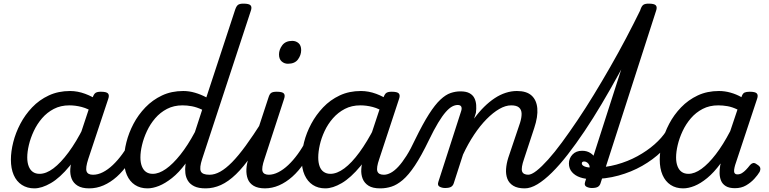

<svg xmlns="http://www.w3.org/2000/svg" viewBox="-20 -1020 4234 1057"><path d="M169 17Q130 17 100.5 -2Q71 -21 55.5 -56.5Q40 -92 40 -141Q40 -186 53 -237.5Q66 -289 92 -338.5Q118 -388 157 -429Q196 -470 248.5 -494.5Q301 -519 366 -519Q407 -519 449 -503.5Q491 -488 525 -463L510 -394Q465 -422 430 -431Q395 -440 362 -440Q314 -440 276.5 -420.5Q239 -401 211.5 -369Q184 -337 166 -298.5Q148 -260 139 -222Q130 -184 130 -153Q130 -125 138 -104.5Q146 -84 161 -73.5Q176 -63 198 -63Q234 -63 274 -93Q314 -123 357 -181Q400 -239 441 -321L468 -279Q417 -171 363.5 -106Q310 -41 260 -12Q210 17 169 17ZM471 17Q431 17 407.5 2.5Q384 -12 374.5 -36Q365 -60 367 -89.5Q369 -119 380 -151L490 -483Q497 -503 506.5 -509Q516 -515 535 -515Q566 -515 574.5 -505.5Q583 -496 576 -476L466 -145Q450 -96 456.5 -77Q463 -58 492 -58Q506 -58 512 -46.5Q518 -35 516 -20.5Q514 -6 503 5.5Q492 17 471 17Z M471 17Q457 17 450.5 5.5Q444 -6 446.5 -20.5Q449 -35 460.5 -46.5Q472 -58 493 -58Q519 -58 546.5 -72Q574 -86 601 -111.5Q628 -137 653.5 -172Q679 -207 701 -250Q708 -264 721 -263.5Q734 -263 743 -253Q752 -243 747 -229Q720 -170 689 -124Q658 -78 623 -47Q588 -16 550 0.5Q512 17 471 17Z M792 17Q752 17 723 -2Q694 -21 678.5 -56.5Q663 -92 663 -141Q663 -186 676 -237.5Q689 -289 715 -338.5Q741 -388 780.5 -429Q820 -470 872 -494.5Q924 -519 989 -519Q1021 -519 1053.5 -509.5Q1086 -500 1116 -484L1275 -968Q1282 -988 1291.5 -994Q1301 -1000 1320 -1000Q1351 -1000 1359.5 -990.5Q1368 -981 1361 -961L1093 -145Q1077 -96 1085.5 -77Q1094 -58 1133 -58Q1145 -58 1150 -46.5Q1155 -35 1153 -20.5Q1151 -6 1141 5.5Q1131 17 1112 17Q1073 17 1049.5 5.5Q1026 -6 1014.5 -25Q1003 -44 1000.5 -66.5Q998 -89 1001 -112L1002 -120Q965 -70 927 -40Q889 -10 855 3.5Q821 17 792 17ZM821 -63Q855 -63 893.5 -90Q932 -117 973 -168.5Q1014 -220 1053 -293L1093 -416Q1063 -430 1036.5 -435Q1010 -440 985 -440Q937 -440 899.5 -420.5Q862 -401 834.5 -369Q807 -337 789 -298.5Q771 -260 762 -222Q753 -184 753 -153Q753 -125 761 -104.5Q769 -84 784 -73.5Q799 -63 821 -63Z M1112 17Q1098 17 1091.5 5.5Q1085 -6 1087.5 -20.5Q1090 -35 1101.5 -46.5Q1113 -58 1134 -58Q1162 -58 1192.5 -75Q1223 -92 1257.5 -127Q1292 -162 1332.5 -217.5Q1373 -273 1422 -350Q1431 -363 1443.5 -361.5Q1456 -360 1463.5 -350.5Q1471 -341 1465 -328Q1412 -233 1366.5 -167Q1321 -101 1279 -60.5Q1237 -20 1196 -1.5Q1155 17 1112 17Z M1440 17Q1400 17 1376.5 3Q1353 -11 1344 -35Q1335 -59 1336.5 -89Q1338 -119 1349 -151L1458 -483Q1464 -503 1473.5 -509Q1483 -515 1503 -515Q1534 -515 1542.5 -505.5Q1551 -496 1544 -476L1436 -145Q1419 -95 1425.5 -76.5Q1432 -58 1461 -58Q1475 -58 1481.5 -46.5Q1488 -35 1486 -20.5Q1484 -6 1472.5 5.5Q1461 17 1440 17ZM1565 -669Q1545 -669 1530.5 -682Q1516 -695 1516 -720Q1516 -747 1534 -771Q1552 -795 1589 -795Q1609 -795 1623.5 -782.5Q1638 -770 1638 -744Q1638 -717 1620.5 -693Q1603 -669 1565 -669Z M1437 17Q1423 17 1416.5 5.5Q1410 -6 1412.5 -20.5Q1415 -35 1426.5 -46.5Q1438 -58 1459 -58Q1485 -58 1512.5 -72Q1540 -86 1567 -111.5Q1594 -137 1619.5 -172Q1645 -207 1667 -250Q1674 -264 1687 -263.5Q1700 -263 1709 -253Q1718 -243 1713 -229Q1686 -170 1655 -124Q1624 -78 1589 -47Q1554 -16 1516 0.5Q1478 17 1437 17Z M1771 17Q1731 17 1702 -2Q1673 -21 1657 -56.5Q1641 -92 1641 -141Q1641 -186 1654 -237.5Q1667 -289 1693.5 -338.5Q1720 -388 1759 -429Q1798 -470 1850 -494.5Q1902 -519 1967 -519Q2009 -519 2051 -503.5Q2093 -488 2126 -463L2111 -394Q2067 -422 2032 -431Q1997 -440 1964 -440Q1916 -440 1878.5 -420.5Q1841 -401 1813 -369Q1785 -337 1767 -298.5Q1749 -260 1740.5 -222Q1732 -184 1732 -153Q1732 -125 1739.5 -104.5Q1747 -84 1762.5 -73.5Q1778 -63 1799 -63Q1835 -63 1875.5 -93Q1916 -123 1958.5 -181Q2001 -239 2043 -321L2070 -279Q2019 -171 1965 -106Q1911 -41 1861.5 -12Q1812 17 1771 17ZM2072 17Q2032 17 2009 2.5Q1986 -12 1976.5 -36Q1967 -60 1969 -89.5Q1971 -119 1981 -151L2091 -483Q2098 -503 2107.5 -509Q2117 -515 2136 -515Q2167 -515 2175.5 -505.5Q2184 -496 2177 -476L2068 -145Q2051 -96 2057.5 -77Q2064 -58 2093 -58Q2107 -58 2113.5 -46.5Q2120 -35 2118 -20.5Q2116 -6 2104.5 5.5Q2093 17 2072 17Z M2074 17Q2062 17 2058.5 5.5Q2055 -6 2059 -20.5Q2063 -35 2072.5 -46.5Q2082 -58 2094 -58Q2111 -58 2131 -68.5Q2151 -79 2172.5 -102Q2194 -125 2217.5 -162Q2241 -199 2266 -253Q2308 -339 2341.5 -391.5Q2375 -444 2404.5 -471.5Q2434 -499 2461 -508Q2488 -517 2514 -517Q2525 -517 2528 -505.5Q2531 -494 2528 -479.5Q2525 -465 2517.5 -453.5Q2510 -442 2499 -442Q2485 -442 2469 -433.5Q2453 -425 2434 -403.5Q2415 -382 2392 -344Q2369 -306 2341 -248Q2299 -161 2264 -108.5Q2229 -56 2197 -29Q2165 -2 2135 7.5Q2105 17 2074 17Z M2868 17Q2829 17 2805.5 2.5Q2782 -12 2773 -36Q2764 -60 2766 -89.5Q2768 -119 2778 -151L2843 -344Q2852 -373 2851.5 -394.5Q2851 -416 2837.5 -428Q2824 -440 2794 -440Q2763 -440 2728.5 -420Q2694 -400 2658.5 -364Q2623 -328 2590 -278.5Q2557 -229 2529 -169L2478 -11Q2474 2 2463.5 8.5Q2453 15 2430 15Q2414 15 2400.5 8Q2387 1 2393 -18L2518 -406Q2524 -423 2519.5 -432.5Q2515 -442 2500 -442Q2486 -442 2480.5 -453.5Q2475 -465 2477 -479.5Q2479 -494 2488.5 -505.5Q2498 -517 2515 -517Q2546 -517 2564.5 -507Q2583 -497 2591.5 -480Q2600 -463 2601.5 -442Q2603 -421 2600 -399L2590 -367Q2617 -404 2645.5 -432Q2674 -460 2703.5 -479.5Q2733 -499 2764 -509Q2795 -519 2826 -519Q2879 -519 2906.5 -494Q2934 -469 2938 -423.5Q2942 -378 2921 -315L2865 -145Q2848 -96 2854 -77Q2860 -58 2890 -58Q2904 -58 2910 -46.5Q2916 -35 2914 -20.5Q2912 -6 2900.5 5.5Q2889 17 2868 17Z M2869 17Q2852 17 2845.5 5.5Q2839 -6 2842 -20.5Q2845 -35 2856.5 -46.5Q2868 -58 2887 -58Q2906 -58 2934 -80Q2962 -102 2997.5 -141.5Q3033 -181 3073.5 -236Q3114 -291 3158.5 -357Q3203 -423 3248.5 -497.5Q3294 -572 3339 -650.5Q3384 -729 3426.5 -809.5Q3469 -890 3507 -968Q3512 -979 3523 -983.5Q3534 -988 3545.5 -988Q3557 -988 3563.5 -982.5Q3570 -977 3566 -968Q3525 -879 3480 -790Q3435 -701 3387.5 -614.5Q3340 -528 3292.5 -448Q3245 -368 3198 -298Q3151 -228 3106 -170Q3061 -112 3018.5 -70Q2976 -28 2938.5 -5.5Q2901 17 2869 17Z M3238 15Q3222 15 3208.5 8Q3195 1 3201 -18L3506 -968Q3513 -988 3522.5 -994Q3532 -1000 3551 -1000Q3582 -1000 3590.5 -990.5Q3599 -981 3592 -961L3286 -11Q3282 2 3271.5 8.5Q3261 15 3238 15Z M3234 -34Q3202 -34 3174 -43.5Q3146 -53 3129 -72.5Q3112 -92 3112 -120Q3112 -148 3131.5 -169Q3151 -190 3185 -190Q3212 -190 3232 -176.5Q3252 -163 3260.5 -142.5Q3269 -122 3263 -100L3223 -87Q3228 -100 3224.5 -109.5Q3221 -119 3213 -125Q3205 -131 3196 -131Q3183 -131 3183 -120Q3183 -110 3198.5 -103.5Q3214 -97 3245 -97Q3312 -97 3374 -114Q3436 -131 3489 -160Q3542 -189 3583 -225Q3624 -261 3648 -299Q3658 -315 3673 -314.5Q3688 -314 3697 -303Q3706 -292 3695 -275Q3666 -228 3620.5 -184.5Q3575 -141 3515.5 -107Q3456 -73 3385 -53.5Q3314 -34 3234 -34Z M3741 17Q3701 17 3672 -2Q3643 -21 3627.5 -56.5Q3612 -92 3612 -141Q3612 -186 3625 -237.5Q3638 -289 3664 -338.5Q3690 -388 3729.5 -429Q3769 -470 3821 -494.5Q3873 -519 3938 -519Q3970 -519 4002 -510Q4034 -501 4062 -485L4063 -489Q4069 -506 4079 -510.5Q4089 -515 4107 -515Q4138 -515 4146.5 -505.5Q4155 -496 4148 -476L4027 -111Q4023 -97 4021.5 -85Q4020 -73 4024.5 -66.5Q4029 -60 4040 -60Q4053 -60 4064.5 -67Q4076 -74 4087 -85.5Q4098 -97 4108 -110Q4115 -119 4124.5 -122Q4134 -125 4147 -115Q4164 -105 4165.5 -94.5Q4167 -84 4162 -74Q4152 -57 4133 -36Q4114 -15 4087.5 0.5Q4061 16 4026 16Q3994 16 3975.5 4.5Q3957 -7 3949.5 -25.5Q3942 -44 3941.5 -66Q3941 -88 3945 -110Q3946 -112 3946.5 -114.5Q3947 -117 3947 -120Q3910 -70 3873.5 -40Q3837 -10 3803.5 3.5Q3770 17 3741 17ZM3702 -153Q3702 -125 3710 -104.5Q3718 -84 3733 -73.5Q3748 -63 3770 -63Q3804 -63 3842 -90.5Q3880 -118 3920.5 -170.5Q3961 -223 4000 -298L4040 -417Q4011 -431 3985 -435.5Q3959 -440 3934 -440Q3886 -440 3848.5 -420.5Q3811 -401 3783.5 -369Q3756 -337 3738 -298.5Q3720 -260 3711 -222Q3702 -184 3702 -153Z"/></svg>

Font: Playwrite SK
Style: Regular
Weight: 400
Designer: Veronika Burian, José Scaglione
Foundry: TypeTogether
Version: Version 1.002